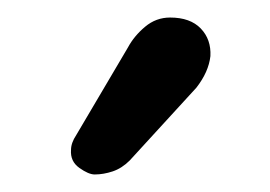

<svg xmlns="http://www.w3.org/2000/svg" viewBox="-20 -785 308 219"><path d="M88 -586Q81 -586 70.5 -593.5Q60 -601 61 -614Q61 -622 67 -631L126 -731Q133 -744 145.5 -754.5Q158 -765 174 -765Q197 -765 209 -752.5Q221 -740 220 -721Q219 -712 215 -703Q211 -694 204 -685L128 -602Q119 -593 108.5 -589.5Q98 -586 88 -586Z"/></svg>

Font: Quicksand Light SemiBold
Style: Regular
Weight: 600
Version: Version 3.006